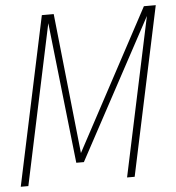

<svg xmlns="http://www.w3.org/2000/svg" viewBox="-51 -758 738 806"><g transform="rotate(-5 317.5 -355.0)"><path d="M245 -80 179 -674 36 0H4L155 -710H205L268 -119L585 -710H635L484 0H452L594 -668L277 -80Z"/></g></svg>

Font: Geist Mono Thin
Style: Italic
Weight: 100
Italic angle: -12°
Monospace: yes
Designer: Basement.studio, Andrés Briganti, Mateo Zaragoza
Foundry: Basement.studio, Vercel, Andrés Briganti, Guido Ferreyra, Mateo Zaragoza
Version: Version 1.500; ttfautohint (v1.8.4.7-5d5b)